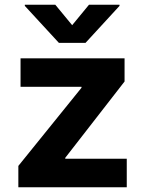

<svg xmlns="http://www.w3.org/2000/svg" viewBox="-20 -792 611 812"><path d="M516.1 0H57.6V-90.3L324.7 -420.9V-424.8H66.9V-545.4H506.8V-447.3L255.9 -124.5V-120.6H516.1ZM85 -772H213.9L285.2 -685.5L356.4 -772H485.4V-767.1L341.8 -610.8H229L85 -767.1Z"/></svg>

Font: My Font
Style: Bold
Weight: 500
Designer: Rasmus Andersson
Foundry: rsms
Version: Version 0.001